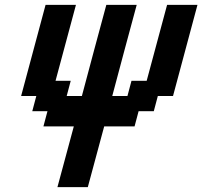

<svg xmlns="http://www.w3.org/2000/svg" viewBox="-20 -645 832 790"><path d="M216.3 125H341.3Q352.5 83 375 0Q397.5 -83 408.7 -125H533.7L550.3 -187.5H612.8L629.4 -250H691.9Q708.5 -312.5 742.2 -437.5Q775.9 -562.5 792.5 -625H667.5L583.5 -312.5H521L504.4 -250H441.9Q458.5 -312.5 491.9 -437.5Q525.4 -562.5 542.5 -625H417.5Q400.4 -562.5 366.9 -437.5Q333.5 -312.5 316.9 -250H254.4L271 -312.5H208.5L292.5 -625H167.5Q150.9 -562.5 117.2 -437.5Q83.5 -312.5 66.9 -250H129.4L112.8 -187.5H175.3L158.7 -125H283.7Q272.5 -83 250 0Q227.5 83 216.3 125Z"/></svg>

Font: Faithful 32x
Style: Oblique
Weight: 400
Foundry: Faithful Resource Pack
Version: Version 1.0; January 27, 2023